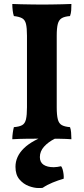

<svg xmlns="http://www.w3.org/2000/svg" viewBox="-20 -699 422 968"><path d="M232 -23 257 0Q223 17 202 40.5Q181 64 181 93Q181 119 199.5 131.5Q218 144 251 144Q260 144 269.5 142.5Q279 141 288 139Q293 145 296 156Q299 167 300.5 179.5Q302 192 301 202Q273 210 245 221.5Q217 233 195 248Q190 249 185 249Q180 249 174 249Q152 249 125 239Q98 229 78 205.5Q58 182 58 142Q58 90 100.5 48.5Q143 7 232 -23ZM116 -519Q116 -558 111 -578.5Q106 -599 91.5 -607Q77 -615 50 -618Q46 -629 44 -646Q42 -663 42 -679Q60 -678 86.5 -677.5Q113 -677 142 -676.5Q171 -676 194 -676Q217 -676 243 -676.5Q269 -677 294.5 -677.5Q320 -678 340 -679Q340 -662 339 -647Q338 -632 333 -618Q306 -616 291.5 -607.5Q277 -599 271.5 -578.5Q266 -558 266 -519V-158Q266 -119 271.5 -97.5Q277 -76 292 -68Q307 -60 333 -58Q337 -48 338.5 -31Q340 -14 340 3Q314 1 277 0.5Q240 0 199 0Q158 0 115.5 0.5Q73 1 42 3Q42 -13 44.5 -30Q47 -47 50 -58Q77 -60 91.5 -68Q106 -76 111 -97.5Q116 -119 116 -158Z"/></svg>

Font: Vollkorn
Style: Bold
Weight: 700
Designer: Friedrich Althausen
Foundry: Friedrich Althausen
Version: Version 5.000